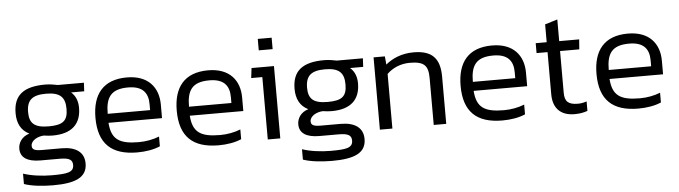

<svg xmlns="http://www.w3.org/2000/svg" viewBox="-50 -869 4435 1254"><g transform="rotate(-5 2167.5 -242.0)"><path d="M395 55C395 104 350 110 250 110C188 110 117 101 64 83V151C112 168 183 176 254 176C397 176 477 145 477 52C477 -21 424 -60 330 -60H199C151 -60 136 -70 136 -93C136 -128 180 -151 221 -153C243 -150 257 -148 279 -148C406 -148 466 -209 466 -314C466 -356 453 -392 423 -418H509L512 -474H341C323 -478 288 -484 259 -484C118 -484 50 -433 50 -314C50 -249 74 -200 128 -174C78 -159 54 -120 54 -81C54 -24 98 7 185 7H311C374 7 395 21 395 55ZM259 -210C166 -210 132 -240 132 -314C132 -394 170 -424 259 -424C350 -424 384 -391 384 -314C384 -237 353 -210 259 -210Z M649 -199H1000V-288C1000 -400 934 -484 794 -484C637 -484 567 -391 567 -239C567 -69 651 10 820 10C876 10 929 1 970 -17V-81C931 -65 882 -56 836 -56C706 -56 657 -91 649 -199ZM796 -418C889 -418 927 -374 927 -297V-258H649C649 -365 683 -418 796 -418Z M1182 -199H1533V-288C1533 -400 1467 -484 1327 -484C1170 -484 1100 -391 1100 -239C1100 -69 1184 10 1353 10C1409 10 1462 1 1503 -17V-81C1464 -65 1415 -56 1369 -56C1239 -56 1190 -91 1182 -199ZM1329 -418C1422 -418 1460 -374 1460 -297V-258H1182C1182 -365 1216 -418 1329 -418Z M1759 -585V-660H1668V-585ZM1758 -474H1611L1603 -409H1676V0H1758Z M2224 55C2224 104 2179 110 2079 110C2017 110 1946 101 1893 83V151C1941 168 2012 176 2083 176C2226 176 2306 145 2306 52C2306 -21 2253 -60 2159 -60H2028C1980 -60 1965 -70 1965 -93C1965 -128 2009 -151 2050 -153C2072 -150 2086 -148 2108 -148C2235 -148 2295 -209 2295 -314C2295 -356 2282 -392 2252 -418H2338L2341 -474H2170C2152 -478 2117 -484 2088 -484C1947 -484 1879 -433 1879 -314C1879 -249 1903 -200 1957 -174C1907 -159 1883 -120 1883 -81C1883 -24 1927 7 2014 7H2140C2203 7 2224 21 2224 55ZM2088 -210C1995 -210 1961 -240 1961 -314C1961 -394 1999 -424 2088 -424C2179 -424 2213 -391 2213 -314C2213 -237 2182 -210 2088 -210Z M2846 0V-310C2846 -430 2794 -484 2674 -484C2595 -484 2535 -457 2490 -420L2485 -474H2411V0H2493V-358C2530 -395 2584 -418 2643 -418C2737 -418 2764 -390 2764 -307V0Z M3043 -199H3394V-288C3394 -400 3328 -484 3188 -484C3031 -484 2961 -391 2961 -239C2961 -69 3045 10 3214 10C3270 10 3323 1 3364 -17V-81C3325 -65 3276 -56 3230 -56C3100 -56 3051 -91 3043 -199ZM3190 -418C3283 -418 3321 -374 3321 -297V-258H3043C3043 -365 3077 -418 3190 -418Z M3474 -474V-409H3546V-132C3546 -43 3594 10 3687 10C3720 10 3748 5 3772 -4V-66C3750 -59 3733 -56 3715 -56C3651 -56 3628 -78 3628 -136V-409H3754L3759 -474H3628V-616L3546 -591V-474Z M3934 -199H4285V-288C4285 -400 4219 -484 4079 -484C3922 -484 3852 -391 3852 -239C3852 -69 3936 10 4105 10C4161 10 4214 1 4255 -17V-81C4216 -65 4167 -56 4121 -56C3991 -56 3942 -91 3934 -199ZM4081 -418C4174 -418 4212 -374 4212 -297V-258H3934C3934 -365 3968 -418 4081 -418Z"/></g></svg>

Font: Kanit Light
Style: Regular
Weight: 300
Designer: Katatrad Team
Foundry: CadsonDemak
Version: Version 1.000;PS 001.000;hotconv 1.0.88;makeotf.lib2.5.64775